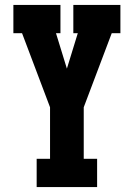

<svg xmlns="http://www.w3.org/2000/svg" viewBox="-20 -755 540 775"><path d="M128 0V-114H182V-322L69 -621H34V-735H224V-621H206L250 -478L294 -621H276V-735H466V-621H431L318 -322V-114H372V0Z"/></svg>

Font: Iosevka Slab Heavy
Style: Regular
Weight: 900
Monospace: yes
Designer: Belleve Invis
Foundry: Belleve Invis
Version: Version 11.1.0; ttfautohint (v1.8.3)